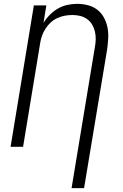

<svg xmlns="http://www.w3.org/2000/svg" viewBox="-20 -763 640 998"><path d="M352 215 473 -517Q477 -538 477.5 -558.5Q478 -579 473.5 -598.5Q469 -618 459 -635Q449 -652 433 -663.5Q417 -675 397.5 -680Q378 -685 357 -685Q337 -685 317.5 -681.5Q298 -678 279 -669.5Q260 -661 244.5 -647Q229 -633 217.5 -615.5Q206 -598 199 -579Q192 -560 189 -540L100 0H35L156 -735H221L206 -644Q220 -667 239.5 -686.5Q259 -706 282 -719Q305 -732 330.5 -737.5Q356 -743 381 -743Q410 -743 437 -736Q464 -729 485.5 -712.5Q507 -696 520 -672Q533 -648 538.5 -621Q544 -594 542.5 -565Q541 -536 537 -507L417 215Z"/></svg>

Font: Iosevka Light Extended Oblique
Style: Regular
Weight: 300
Width: 7
Italic angle: -9°
Monospace: yes
Designer: Belleve Invis
Foundry: Belleve Invis
Version: Version 32.5.0; ttfautohint (v1.8.4)